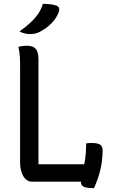

<svg xmlns="http://www.w3.org/2000/svg" viewBox="-20 -949 590 1003"><path d="M147 0Q132 0 120 -8.5Q108 -17 100.5 -31Q93 -45 89 -62Q85 -79 85 -97Q85 -157 85 -219.5Q85 -282 85 -345Q85 -408 85 -471.5Q85 -535 85 -598Q85 -632 83.5 -655.5Q82 -679 76 -704Q86 -707 96.5 -708.5Q107 -710 119 -710Q145 -710 158 -701Q171 -692 176 -676.5Q181 -661 181 -638Q181 -572 181 -504.5Q181 -437 181 -368Q181 -299 181 -229.5Q181 -160 181 -91H431Q443 -91 452.5 -85.5Q462 -80 467 -68.5Q472 -57 473.5 -39.5Q475 -22 473 0ZM430 -200Q434 -200 439 -201Q444 -202 449.5 -202Q455 -202 460 -202Q479 -202 491.5 -198.5Q504 -195 510 -186.5Q516 -178 516 -163Q516 -137 513 -111.5Q510 -86 504 -61Q498 -36 489.5 -12Q481 12 471 34Q448 34 432.5 31Q417 28 410 21Q403 14 403 4Q404 -16 410.5 -44Q417 -72 423.5 -110.5Q430 -149 430 -200ZM204 -929Q219 -929 231.5 -928Q244 -927 254 -925Q264 -923 274 -920Q286 -915 288.5 -906Q291 -897 287 -886Q281 -870 272 -856Q263 -842 250.5 -829Q238 -816 223.5 -805Q209 -794 192 -785Q179 -777 165.5 -774Q152 -771 136 -771Q127 -771 118 -772.5Q109 -774 100 -777Q91 -780 82 -785Q113 -807 137.5 -829.5Q162 -852 179 -876.5Q196 -901 204 -929Z"/></svg>

Font: Recursive Casual
Style: Regular
Weight: 400
Version: Version 1.047